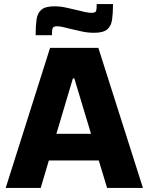

<svg xmlns="http://www.w3.org/2000/svg" viewBox="-20 -923 730 943"><path d="M8 0 226 -688H463L682 0H506L465 -135H220L180 0ZM257 -266H427L345 -538H338ZM155 -750Q155 -795 159.5 -827Q164 -859 183.5 -875.5Q203 -892 248 -892Q276 -892 305 -885.5Q334 -879 360 -873Q380 -868 397.5 -864Q415 -860 430 -860Q449 -860 452 -869Q455 -878 455 -903H535Q535 -858 530.5 -826.5Q526 -795 506.5 -778.5Q487 -762 442 -762Q412 -762 384 -768Q356 -774 331 -780Q310 -785 292 -789.5Q274 -794 261 -794Q242 -794 238.5 -784.5Q235 -775 235 -750Z"/></svg>

Font: Saira
Style: Bold
Weight: 700
Designer: Hector Gatti with collaboration of the Omnibus-Type team
Foundry: Omnibus-Type
Version: Version 1.100; ttfautohint (v1.8.3)